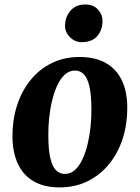

<svg xmlns="http://www.w3.org/2000/svg" viewBox="-20 -822 622 856"><path d="M335 -568Q402.5 -568 449.8 -542.2Q497 -516.5 522 -466.2Q547 -416 547.5 -343.5Q548 -271 527.8 -206.5Q507.5 -142 468.2 -92.8Q429 -43.5 372.8 -15Q316.5 13.5 245 13.5Q179 13.5 132.2 -12.5Q85.5 -38.5 61 -89Q36.5 -139.5 35.5 -212Q35 -285 55.2 -349.5Q75.5 -414 114.5 -463Q153.5 -512 209.2 -540Q265 -568 335 -568ZM315 -507.5Q288.5 -507.5 268.8 -489.2Q249 -471 235 -440.5Q221 -410 212 -372.2Q203 -334.5 199 -294.5Q195 -254.5 195.5 -218Q195.5 -152 205 -114.5Q214.5 -77 231 -61.8Q247.5 -46.5 269 -46.5Q295 -46.5 314.5 -64.5Q334 -82.5 348.2 -113.2Q362.5 -144 371.2 -182Q380 -220 384 -260Q388 -300 387.5 -337Q387 -403.5 377.8 -440.5Q368.5 -477.5 352.2 -492.5Q336 -507.5 315 -507.5ZM343.5 -634Q313 -634 290.5 -657.8Q268 -681.5 270 -711.5Q272 -749.5 295.5 -775.8Q319 -802 360.5 -802Q396.5 -802 417 -779.2Q437.5 -756.5 437 -728Q437 -689 414 -661.5Q391 -634 343.5 -634Z"/></svg>

Font: Merriweather 20pt ExtraBold
Style: Italic
Weight: 800
Italic angle: -7.8°
Version: Version 2.101